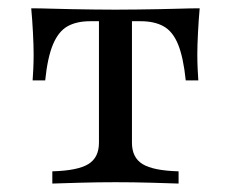

<svg xmlns="http://www.w3.org/2000/svg" viewBox="-20 -435 547 455"><path d="M104 0V-29Q163.7 -30.6 189.1 -46Q214.5 -61.3 214.5 -96.8V-384.7H193.5Q161.3 -384.7 139.9 -372.6Q118.5 -360.5 105.6 -329.8Q92.7 -299.2 87.1 -244.4H57.3Q58.1 -255.6 58.9 -271.8Q59.7 -287.9 59.7 -306.5Q59.7 -326.6 58.1 -357.7Q56.5 -388.7 54 -415.3Q75.8 -415.3 100 -414.5Q124.2 -413.7 149.6 -413.3Q175 -412.9 201.2 -412.5Q227.4 -412.1 253.2 -412.1Q279.8 -412.1 306 -412.5Q332.3 -412.9 357.7 -413.3Q383.1 -413.7 407.3 -414.5Q431.5 -415.3 453.2 -415.3Q450.8 -388.7 449.2 -357.7Q447.6 -326.6 447.6 -306.5Q447.6 -287.9 448.4 -271.8Q449.2 -255.6 450 -244.4H420.2Q414.5 -299.2 402 -329.8Q389.5 -360.5 367.7 -372.6Q346 -384.7 313.7 -384.7H292.7V-96.8Q292.7 -61.3 318.1 -46Q343.5 -30.6 403.2 -29V0Q380.6 -0.8 338.3 -2Q296 -3.2 254 -3.2Q212.1 -3.2 169.8 -2Q127.4 -0.8 104 0Z"/></svg>

Font: Playfair
Style: Regular
Weight: 400
Designer: Claus Eggers Sørensen
Foundry: Claus Eggers Sørensen
Version: Version 2.001;gftools[0.9.30]